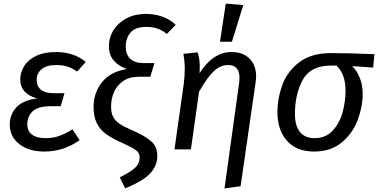

<svg xmlns="http://www.w3.org/2000/svg" viewBox="-20 -827 2093 1063"><path d="M34 -137Q34 -192 70 -232Q106 -272 186 -282Q92 -308 92 -387Q92 -425 113 -460Q134 -495 179 -517Q224 -539 291 -539Q388 -539 455 -484L407 -431Q381 -449 354.5 -458Q328 -467 291 -467Q238 -467 210.5 -444Q183 -421 183 -385Q183 -349 207 -330Q231 -311 275 -311H337L316 -239H263Q191 -239 161 -211Q131 -183 131 -138Q131 -102 157 -82Q183 -62 234 -62Q272 -62 305.5 -73.5Q339 -85 381 -111L421 -51Q332 12 226 12Q139 12 86.5 -29.5Q34 -71 34 -137Z M643 155Q698 128 725.5 104Q753 80 753 45Q753 28 744.5 16.5Q736 5 717 -6Q698 -17 656 -36Q600 -61 566.5 -85.5Q533 -110 515.5 -146Q498 -182 498 -235Q498 -313 544.5 -371.5Q591 -430 683 -445Q637 -460 610 -491.5Q583 -523 583 -570Q583 -620 609 -661Q635 -702 681.5 -726Q728 -750 787 -750Q887 -750 953 -690L904 -639Q877 -660 851 -669Q825 -678 792 -678Q727 -678 701.5 -645.5Q676 -613 676 -569Q676 -526 701 -502Q726 -478 770 -478H835L812 -402H749Q696 -402 661.5 -378Q627 -354 611 -316.5Q595 -279 595 -238Q595 -202 606.5 -180Q618 -158 641.5 -142Q665 -126 711 -106Q785 -74 818 -44Q851 -14 851 36Q851 89 813 131.5Q775 174 673 216Z M1304 -368Q1306 -388 1306 -396Q1306 -467 1243 -467Q1201 -467 1165 -434Q1129 -401 1082 -319L1037 0H946L997 -360Q1003 -408 1003 -444Q1003 -487 995 -529L1074 -537Q1086 -505 1086 -458Q1086 -435 1085 -422Q1160 -539 1261 -539Q1325 -539 1361.5 -502.5Q1398 -466 1398 -403Q1398 -388 1395 -370L1312 204L1223 216ZM1327 -799 1264 -596H1198L1230 -807Z M1516 -206Q1516 -282 1543 -356.5Q1570 -431 1636.5 -482Q1703 -533 1812 -533Q1917 -533 2053 -527L2046 -453L1930 -461Q1956 -436 1972 -396Q1988 -356 1988 -306Q1988 -238 1961 -164.5Q1934 -91 1873.5 -39.5Q1813 12 1718 12Q1622 12 1569 -47.5Q1516 -107 1516 -206ZM1893 -324Q1893 -373 1879.5 -408Q1866 -443 1842 -464H1812Q1700 -464 1656.5 -385.5Q1613 -307 1613 -195Q1613 -130 1641 -96Q1669 -62 1721 -62Q1784 -62 1822.5 -104.5Q1861 -147 1877 -206.5Q1893 -266 1893 -324Z"/></svg>

Font: FiraGO
Style: Italic
Weight: 400
Italic angle: -8°
Designer: bBox Type GmbH
Foundry: bBox Type GmbH
Version: Version 1.001